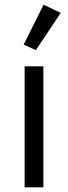

<svg xmlns="http://www.w3.org/2000/svg" viewBox="-20 -799 290 819"><path d="M81 0ZM85 0V-516H165V0ZM133 -585 81 -609 166 -779 239 -744Z"/></svg>

Font: Aneliza
Style: Regular
Weight: 400
Designer: Mike Abbink, Paul van der Laan, Pieter van Rosmalen
Foundry: Bold Monday
Version: Version 3.001;September 8, 2019;FontCreator 11.5.0.2425 64-b